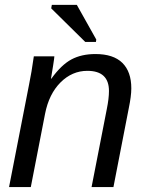

<svg xmlns="http://www.w3.org/2000/svg" viewBox="-20 -756 596 776"><path d="M350.1 0 411.6 -314.9Q420.4 -357.9 420.4 -388.2Q420.4 -469.7 333 -469.7Q271.5 -469.7 224.6 -422.9Q177.7 -376 162.1 -295.9L104.5 0H16.6L97.7 -415.5Q107.4 -461.9 116.7 -528.3H199.7Q199.7 -522.9 194.6 -490.5Q189.5 -458 186 -438H187.5Q228 -494.1 268.8 -515.9Q309.6 -537.6 365.7 -537.6Q438 -537.6 474.4 -502Q510.7 -466.3 510.7 -398.9Q510.7 -367.7 500.5 -318.8L438.5 0ZM324.7 -586.4 187 -722.2 189.5 -736.3H290.5L369.1 -596.2L367.7 -586.4Z"/></svg>

Font: Liberation Sans
Style: Italic
Weight: 400
Italic angle: -12°
Designer: Steve Matteson
Foundry: Ascender Corporation
Version: Version 2.1.5